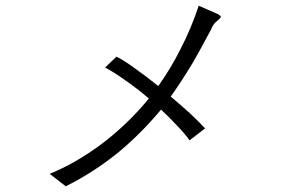

<svg xmlns="http://www.w3.org/2000/svg" viewBox="-20 -737 1040 677"><path d="M741.2 -690.4 680.7 -716.8Q654.3 -636.7 616.2 -563.5Q582 -495.1 538.1 -433.6Q493.2 -469.7 454.1 -497.1Q414.1 -526.4 390.6 -537.1L350.6 -499Q381.8 -482.4 422.9 -453.1Q463.9 -424.8 504.9 -389.6Q424.8 -292 325.2 -219.7Q241.2 -159.2 155.3 -124L211.9 -80.1Q313.5 -130.9 401.4 -203.1Q478.5 -267.6 547.9 -350.6Q579.1 -321.3 604.5 -293.9Q631.8 -265.6 648.4 -242.2L703.1 -284.2Q682.6 -306.6 650.4 -336.9Q619.1 -365.2 582 -396.5Q621.1 -451.2 660.2 -516.6Q689.5 -567.4 724.6 -633.8Q728.5 -644.5 735.4 -653.3Q740.2 -659.2 749 -666Q758.8 -674.8 758.8 -677.7Q757.8 -683.6 741.2 -690.4Z"/></svg>

Font: DotumChe
Style: Regular
Weight: 400
Monospace: yes
Version: Version 2.21